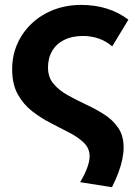

<svg xmlns="http://www.w3.org/2000/svg" viewBox="-20 -540 549 782"><path d="M436 222.5 306.5 202Q327.5 166 336.2 140.5Q345 115 345 97Q345 64.5 322.2 42Q299.5 19.5 263.5 0.8Q227.5 -18 187.2 -38.5Q147 -59 111 -87Q75 -115 52.2 -156.2Q29.5 -197.5 29.5 -258Q29.5 -314 50.8 -361.8Q72 -409.5 110.2 -445.2Q148.5 -481 199.8 -500.5Q251 -520 311 -520Q423 -520 503 -460L437 -351Q412.5 -372.5 382 -383Q351.5 -393.5 318 -393.5Q274 -393.5 242 -377.8Q210 -362 192.8 -333Q175.5 -304 175.5 -265Q175.5 -225.5 197.8 -199Q220 -172.5 255 -152.8Q290 -133 329.5 -114.8Q369 -96.5 404 -74.2Q439 -52 461.2 -19.8Q483.5 12.5 483.5 60.5Q483.5 82.5 478.2 108.5Q473 134.5 462.2 163.2Q451.5 192 436 222.5Z"/></svg>

Font: Geologica SemiBold
Style: Regular
Weight: 600
Designer: Sindre Bremnes, Frode Helland
Foundry: Monokrom Skriftforlag AS
Version: Version 1.010;gftools[0.9.28]